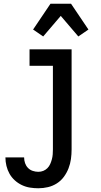

<svg xmlns="http://www.w3.org/2000/svg" viewBox="-20 -784 540 1027"><path d="M185 223Q163 223 140.5 219.5Q118 216 97 206Q76 196 59 180.5Q42 165 31 145.5Q20 126 14.5 103.5Q9 81 9 58H109Q109 74 114 88.5Q119 103 129.5 114Q140 125 155 130Q170 135 185 135Q199 135 211.5 130Q224 125 233.5 115.5Q243 106 248.5 93.5Q254 81 257.5 68Q261 55 262 41.5Q263 28 263 15V-432H138V-520H363V15Q363 41 359.5 66.5Q356 92 346.5 116.5Q337 141 321.5 162Q306 183 284 197Q262 211 236.5 217Q211 223 185 223ZM211 -589 157 -626 250 -764H360L453 -626L399 -589L305 -699Z"/></svg>

Font: Iosevka Term Curly Semibold
Style: Regular
Weight: 600
Designer: Belleve Invis
Foundry: Belleve Invis
Version: Version 32.3.0